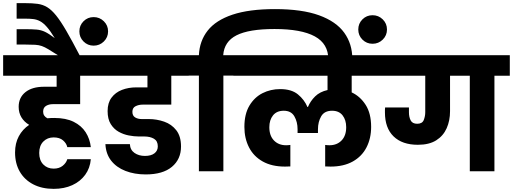

<svg xmlns="http://www.w3.org/2000/svg" viewBox="-37 -1092 3270 1224"><path d="M309 -340Q383 -340 432.5 -315.5Q482 -291 509 -249Q536 -207 542 -154H392Q387 -178 365 -197Q343 -216 305 -216Q265 -216 239 -189.5Q213 -163 213 -117Q213 -70 239 -43.5Q265 -17 305 -17Q340 -17 362.5 -35Q385 -53 392 -77H542Q537 -20 506 22.5Q475 65 423.5 88.5Q372 112 305 112Q230 112 174.5 83Q119 54 89 2Q59 -50 59 -120Q59 -179 83 -223.5Q107 -268 149 -296Q117 -315 99.5 -344Q82 -373 82 -411Q82 -470 125 -504.5Q168 -539 244 -539H324V-609H-17V-740H602V-609H474V-428H300Q275 -428 256.5 -417Q238 -406 238 -380Q238 -352 265 -338Q286 -340 309 -340Z M337 -737Q296 -763 272 -777.5Q248 -792 229.5 -798.5Q211 -805 187.5 -806.5Q164 -808 123 -808H69V-906H120Q167 -906 196 -903.5Q225 -901 250 -889Q275 -877 312 -849Q284 -895 261.5 -920.5Q239 -946 218 -957Q197 -968 174.5 -970.5Q152 -973 126 -973H69V-1072H123Q169 -1072 202.5 -1067.5Q236 -1063 264 -1046Q292 -1029 321 -993Q350 -957 386 -895Q422 -833 472 -737ZM560 -801Q522 -801 495.5 -827.5Q469 -854 469 -892Q469 -930 495.5 -956.5Q522 -983 560 -983Q598 -983 625 -956.5Q652 -930 652 -892Q652 -854 625 -827.5Q598 -801 560 -801Z M892 20Q820 20 762.5 -2.5Q705 -25 671.5 -68Q638 -111 635 -173H791Q793 -136 820.5 -117Q848 -98 887 -98Q926 -98 947.5 -114.5Q969 -131 969 -159Q969 -193 944.5 -207.5Q920 -222 882 -222H846Q818 -222 784 -228.5Q750 -235 719.5 -252Q689 -269 669 -301Q649 -333 649 -384Q649 -436 674 -469.5Q699 -503 740.5 -519Q782 -535 832 -535H903V-609H567V-740H1166V-609H1055V-425H872Q848 -425 827.5 -415Q807 -405 807 -379Q807 -354 824.5 -343.5Q842 -333 866 -333H911Q962 -333 1009.5 -316.5Q1057 -300 1087 -261.5Q1117 -223 1117 -158Q1117 -77 1059 -28.5Q1001 20 892 20Z M1387 0H1231V-610H1132V-740H1231Q1235 -831 1287 -897Q1339 -963 1445 -998.5Q1551 -1034 1716 -1034Q1888 -1034 1997 -994.5Q2106 -955 2157.5 -883.5Q2209 -812 2209 -717V-701H2056V-714Q2056 -813 1970 -860Q1884 -907 1713 -907Q1550 -907 1471 -867Q1392 -827 1386 -740H1485V-610H1387Z M1926 -410Q1942 -448 1972 -477.5Q2002 -507 2051 -518V-609H1451V-740H2399V-609H2205V-503Q2259 -478 2294 -423.5Q2329 -369 2329 -283Q2329 -210 2299.5 -152.5Q2270 -95 2212 -62.5Q2154 -30 2070 -30Q2057 -30 2036 -31V-168Q2043 -167 2050.5 -166.5Q2058 -166 2063 -166Q2111 -166 2140.5 -196.5Q2170 -227 2170 -281Q2170 -327 2147 -356.5Q2124 -386 2080 -386Q2031 -386 2010.5 -350.5Q1990 -315 1990 -268V-244H1860V-268Q1860 -315 1839.5 -350.5Q1819 -386 1772 -386Q1727 -386 1703.5 -356.5Q1680 -327 1680 -281Q1680 -227 1709.5 -196.5Q1739 -166 1787 -166Q1792 -166 1799.5 -166.5Q1807 -167 1814 -168V-31Q1793 -30 1780 -30Q1696 -30 1638 -62.5Q1580 -95 1550.5 -152.5Q1521 -210 1521 -283Q1521 -365 1553 -418.5Q1585 -472 1636.5 -498Q1688 -524 1749 -524Q1821 -524 1862 -490.5Q1903 -457 1923 -410Z M2338 -813Q2300 -813 2273.5 -839.5Q2247 -866 2247 -904Q2247 -942 2273.5 -968.5Q2300 -995 2338 -995Q2376 -995 2403 -968.5Q2430 -942 2430 -904Q2430 -866 2403 -839.5Q2376 -813 2338 -813Z M2627 -169Q2527 -169 2472 -222.5Q2417 -276 2417 -375Q2417 -383 2417 -391Q2417 -399 2418 -407H2570V-376Q2570 -346 2581 -324.5Q2592 -303 2623 -303Q2655 -303 2664.5 -327Q2674 -351 2674 -377V-609H2364V-740H3213V-609H3115V0H2958V-609H2832V-383Q2832 -323 2810.5 -274.5Q2789 -226 2744 -197.5Q2699 -169 2627 -169Z"/></svg>

Font: Poppins
Style: Bold
Weight: 700
Designer: Ninad Kale (Devanagari), Jonny Pinhorn (Latin)
Version: Version 5.002